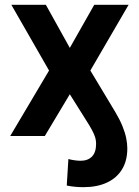

<svg xmlns="http://www.w3.org/2000/svg" viewBox="-20 -566 578 799"><path d="M326.7 212.9Q309.6 212.9 291.7 211.2Q273.9 209.5 257.8 206.1L264.6 95.7Q273.9 98.6 288.8 100.8Q303.7 103 315.4 103Q345.7 103 362.8 85.4Q379.9 67.9 379.9 32.2Q379.9 18.1 376 5.4Q372.1 -7.3 363.3 -23.9Q354.5 -40.5 338.9 -64.9L270.5 -173.8L166.5 0H22.5L184.1 -272.5L27.3 -545.9H170.9L270.5 -366.7L372.1 -545.9H515.1L356 -272.5L459 -101.1Q478.5 -68.4 489.5 -41.3Q500.5 -14.2 505.1 8.5Q509.8 31.2 509.8 51.8Q509.8 103 487.8 138.9Q465.8 174.8 425 193.8Q384.3 212.9 326.7 212.9Z"/></svg>

Font: Inter
Style: 650
Weight: 650
Designer: Rasmus Andersson
Foundry: rsms
Version: Version 4.001;git-66647c0bb